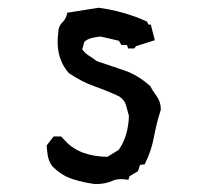

<svg xmlns="http://www.w3.org/2000/svg" viewBox="-20 -464 546 488"><path d="M131.8 -117.2H135.3Q142.1 -109.9 147.5 -104.2Q152.8 -98.6 160.2 -92.8Q174.8 -82 190.4 -76.2Q218.3 -65.9 252.9 -65.4L281.7 -83Q300.3 -108.9 305.7 -146.5Q307.6 -158.2 307.6 -169.9Q303.7 -185.1 299.8 -198.2Q295.9 -210 283.2 -218.8Q253.4 -232.9 220.7 -244.4Q188 -255.9 154.8 -278.3Q126.5 -310.5 126.5 -357.4Q126.5 -368.2 127.9 -379.4Q127.9 -397 139.2 -407.7Q146.5 -415 149.9 -426.8L150.9 -431.6L230.5 -444.3Q276.4 -438.5 322.8 -421.9Q337.4 -416.5 353.5 -409.2L357.4 -401.4H363.3L373.5 -361.8L325.7 -346.7L321.3 -340.8H305.7L302.7 -349.6H288.6L282.2 -360.4L235.8 -371.1Q223.1 -370.1 212.4 -367.2Q201.2 -364.3 194.3 -357.4L189 -338.9Q194.8 -330.1 204.1 -323.7Q215.8 -316.4 226.1 -308.6Q259.8 -297.4 294.4 -285.6Q331.5 -272.9 361.8 -245.1Q368.2 -232.9 377.4 -220.7Q388.7 -205.6 388.7 -186.5V-185.1Q377.9 -151.4 371.3 -116Q364.7 -80.6 349.6 -50.3L348.1 -46.4L335.9 -44.9L330.6 -28.8L309.1 -16.1L306.2 -6.8Q293.9 -8.8 289.1 -8.8Q284.2 -8.8 278.1 -8.1Q272 -7.3 264.6 -3.9Q246.6 3.9 222.7 3.9H222.2Q191.4 0 164.6 -8.8Q134.3 -18.6 111.8 -43Q104 -54.7 101.6 -67.4Q99.6 -79.1 98.6 -94.2L116.2 -117.2Z"/></svg>

Font: Bakudai
Style: Bold
Weight: 700
Version: Version 1.48